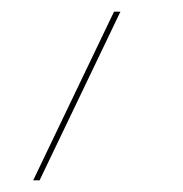

<svg xmlns="http://www.w3.org/2000/svg" viewBox="-20 -717 314 330"><path d="M176 -697H187L48 -407H37Z"/></svg>

Font: HK Grotesk Thin
Style: Regular
Weight: 100
Designer: Alfredo Marco Pradil
Foundry: Hanken Design Co.
Version: Version 3.001